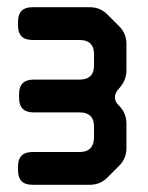

<svg xmlns="http://www.w3.org/2000/svg" viewBox="-20 -505 411 533"><path d="M30 -32Q30 8 70 8H229Q258 8 278 -12L311 -45Q331 -65 331 -94V-161Q331 -191 311 -211L309 -213Q299 -223 299 -235Q299 -248 311 -260Q331 -282 331 -310V-383Q331 -412 311 -432L278 -465Q258 -485 229 -485H70Q30 -485 30 -445V-434Q30 -394 70 -394H201Q241 -394 241 -354V-324Q241 -284 201 -284H73Q33 -284 33 -244V-233Q33 -193 73 -193H201Q241 -193 241 -153V-123Q240 -83 201 -83H70Q30 -83 30 -43Z"/></svg>

Font: WDXL Lubrifont JP N
Style: Regular
Weight: 400
Designer: [WDXL Lubrifont] Copyright 2020-2022 (c) NightFurySL2001, Skr-ZERO; [ZCOOL QingKe HuangYou] Copyright 2018-2022 (c) The 
Version: Version 2.001;hotconv 1.1.1;makeotfexe 2.6.0